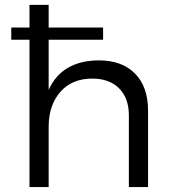

<svg xmlns="http://www.w3.org/2000/svg" viewBox="-20 -762 702 782"><path d="M583 -312V0H504.9V-292Q504.9 -361.8 465.3 -401.9Q425.8 -441.9 356 -441.9Q272.9 -441.9 225.6 -387.5Q178.2 -333 178.2 -246.1V0H100.1V-600.1H25.9V-649.9H100.1V-742.2H178.2V-649.9H399.9V-600.1H178.2V-396Q205.1 -456.1 257.1 -486.1Q309.1 -516.1 382.8 -516.1Q477.1 -516.1 530 -462.2Q583 -408.2 583 -312Z"/></svg>

Font: Argentum Sans Light
Style: Regular
Weight: 300
Designer: Julieta Ulanovsky (Modified by Cristiano Sobral)
Foundry: Julieta Ulanovsky
Version: Version 1.000; ttfautohint (v1.5.65-e2d9)